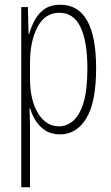

<svg xmlns="http://www.w3.org/2000/svg" viewBox="-20 -559 471 813"><path d="M235 -539Q387 -539 387 -270Q387 -126 345.5 -58Q304 10 234 10Q197 10 172 -6.5Q147 -23 131 -48Q115 -73 108 -100H105Q105 -88 106 -70Q107 -52 107 -29V234H70V-529H98L101 -416H104Q113 -449 129 -477Q145 -505 170.5 -522Q196 -539 235 -539ZM231 -505Q171 -505 139 -445Q107 -385 107 -291V-228Q107 -135 141 -79.5Q175 -24 230 -24Q263 -24 290.5 -48Q318 -72 334 -125.5Q350 -179 350 -270Q350 -383 321 -444Q292 -505 231 -505Z"/></svg>

Font: Noto Sans Myanmar UI ExtraCondensed ExtraLight
Style: Regular
Weight: 200
Width: 2
Designer: Monotype Design Team
Foundry: Monotype Imaging Inc.
Version: Version 2.103; ttfautohint (v1.8.4.7-5d5b)